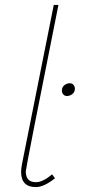

<svg xmlns="http://www.w3.org/2000/svg" viewBox="-20 -762 357 782"><path d="M126 0Q66 0 66 -62Q66 -74 69 -91L199 -742H218Q85 -77 85 -64Q85 -20 126 -20Q155 -20 192 -52L204 -36Q159 0 126 0ZM253 -371Q243 -371 237.5 -377.8Q232 -384.5 232 -393Q232 -407 242.2 -415Q252.5 -423 264 -423Q274 -423 279.5 -416.2Q285 -409.5 285 -401Q285 -387 274.8 -379Q264.5 -371 253 -371Z"/></svg>

Font: Argentum Sans Thin
Style: Italic
Weight: 100
Italic angle: -11°
Designer: Julieta Ulanovsky (font), Cristiano Sobral (main changes and remaster)
Foundry: Julieta Ulanovsky (font), Cristiano Sobral (main changes and remaster)
Version: Version 2.007;June 15, 2022;FontCreator 14.0.0.2814 64-bit; 